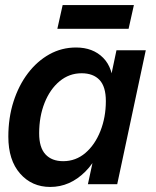

<svg xmlns="http://www.w3.org/2000/svg" viewBox="-20 -729 617 760"><path d="M179 11Q106 11 59.5 -42Q13 -95 13 -188Q13 -263 33.5 -327Q54 -391 90.5 -439Q127 -487 175.5 -514Q224 -541 281 -541Q348 -541 388.5 -500Q429 -459 428 -382L403 -223Q379 -111 318 -50Q257 11 179 11ZM230 -91Q280 -91 318 -123.5Q356 -156 377.5 -210.5Q399 -265 399 -329Q399 -386 374 -412.5Q349 -439 303 -439Q254 -439 216 -407.5Q178 -376 156.5 -322Q135 -268 135 -201Q135 -145 160 -118Q185 -91 230 -91ZM328 0 356 -130 401 -265 414 -402 441 -530H557L444 0ZM207 -615 228 -709H510L489 -615Z"/></svg>

Font: Radio Canada Big Medium
Style: Italic
Weight: 500
Italic angle: -12°
Designer: Étienne Aubert Bonn
Foundry: Coppers and Brasses
Version: Version 1.001